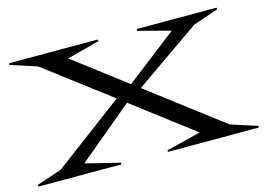

<svg xmlns="http://www.w3.org/2000/svg" viewBox="-110 -754 1250 909"><g transform="rotate(-15 515.5 -300.0)"><path d="M926.8 -49.8 1057.1 -7.8 1055.2 0H611.8L609.9 -7.8L779.8 -49.8L483.9 -274.9L213.9 -49.8L383.8 -7.8L381.8 0H-23.9L-25.9 -7.8L98.1 -49.8L441.9 -307.1L122.1 -549.8L-7.8 -591.8L-5.9 -600.1H425.8L429.2 -591.8L269 -549.8L524.9 -355L776.9 -549.8L617.2 -591.8L619.1 -600.1H1008.8L1011.2 -591.8L887.2 -549.8L564.9 -325.2Z"/></g></svg>

Font: Halibut Exp
Style: Regular
Weight: 400
Width: 7
Designer: Matteo Maggi
Foundry: Collletttivo
Version: Version 3.080 | FøM Fix